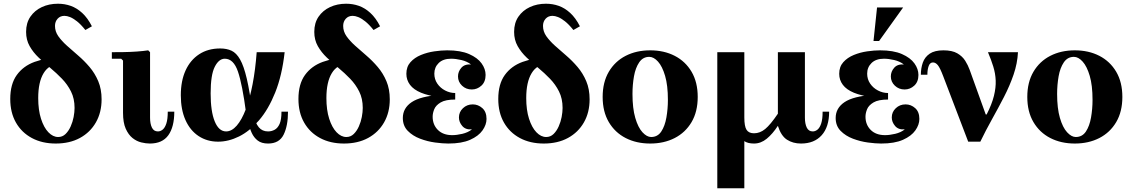

<svg xmlns="http://www.w3.org/2000/svg" viewBox="-20 -760 6076 1030"><path d="M275 -621Q275 -591 293 -565.5Q311 -540 339.5 -514.5Q368 -489 400 -461.5Q432 -434 460.5 -400.5Q489 -367 507 -324.5Q525 -282 525 -227Q525 -157 494.5 -103.5Q464 -50 409 -20Q354 10 279 10Q206 10 151 -19.5Q96 -49 65.5 -102.5Q35 -156 35 -229Q35 -309 70 -357.5Q105 -406 165.5 -428Q226 -450 300 -450L295 -415Q243 -415 214 -367.5Q185 -320 185 -234Q185 -170 200 -123Q215 -76 239.5 -50.5Q264 -25 292 -25Q315 -25 331.5 -41Q348 -57 359 -81.5Q370 -106 375 -132.5Q380 -159 380 -181Q380 -231 361 -269Q342 -307 312.5 -337.5Q283 -368 250 -395.5Q217 -423 187.5 -451Q158 -479 139 -512.5Q120 -546 120 -589Q120 -637 143 -670.5Q166 -704 204.5 -722Q243 -740 291 -740Q327 -740 359.5 -728.5Q392 -717 421 -690.5Q450 -664 473 -619L438 -599Q413 -630 392.5 -646Q372 -662 355.5 -668.5Q339 -675 326 -675Q303 -675 289 -659.5Q275 -644 275 -621Z M784 10Q763 10 738 4Q713 -2 691 -19.5Q669 -37 654.5 -69.5Q640 -102 640 -155V-435L630 -445H580V-480Q606 -480 642 -480.5Q678 -481 713.5 -483.5Q749 -486 775 -490L785 -480V-129Q785 -96 795 -75.5Q805 -55 827 -55Q841 -55 853 -65Q865 -75 872.5 -98Q880 -121 880 -161H915Q915 -79 883 -34.5Q851 10 784 10Z M1150 0Q1091 0 1045.5 -30Q1000 -60 975 -116Q950 -172 950 -249Q950 -326 975.5 -382Q1001 -438 1048.5 -469Q1096 -500 1161 -500Q1196 -500 1222 -488Q1248 -476 1268 -441Q1288 -406 1304 -337.5Q1320 -269 1335 -155H1300Q1280 -307 1256.5 -376Q1233 -445 1186 -445Q1154 -445 1132 -401.5Q1110 -358 1110 -259Q1110 -162 1132 -108.5Q1154 -55 1193 -55Q1223 -55 1250 -86Q1277 -117 1298.5 -173.5Q1320 -230 1335 -308Q1350 -386 1357 -480H1507Q1493 -355 1456.5 -264Q1420 -173 1369.5 -114.5Q1319 -56 1262.5 -28Q1206 0 1150 0ZM1418 10Q1383 10 1362.5 -6Q1342 -22 1330.5 -47Q1319 -72 1313 -101Q1307 -130 1300 -155H1335Q1350 -99 1368.5 -77Q1387 -55 1418 -55Q1437 -55 1453.5 -64Q1470 -73 1480 -95.5Q1490 -118 1490 -161H1525Q1525 -85 1501.5 -37.5Q1478 10 1418 10Z M1821 -621Q1821 -591 1839 -565.5Q1857 -540 1885.5 -514.5Q1914 -489 1946 -461.5Q1978 -434 2006.5 -400.5Q2035 -367 2053 -324.5Q2071 -282 2071 -227Q2071 -157 2040.5 -103.5Q2010 -50 1955 -20Q1900 10 1825 10Q1752 10 1697 -19.5Q1642 -49 1611.5 -102.5Q1581 -156 1581 -229Q1581 -309 1616 -357.5Q1651 -406 1711.5 -428Q1772 -450 1846 -450L1841 -415Q1789 -415 1760 -367.5Q1731 -320 1731 -234Q1731 -170 1746 -123Q1761 -76 1785.5 -50.5Q1810 -25 1838 -25Q1861 -25 1877.5 -41Q1894 -57 1905 -81.5Q1916 -106 1921 -132.5Q1926 -159 1926 -181Q1926 -231 1907 -269Q1888 -307 1858.5 -337.5Q1829 -368 1796 -395.5Q1763 -423 1733.5 -451Q1704 -479 1685 -512.5Q1666 -546 1666 -589Q1666 -637 1689 -670.5Q1712 -704 1750.5 -722Q1789 -740 1837 -740Q1873 -740 1905.5 -728.5Q1938 -717 1967 -690.5Q1996 -664 2019 -619L1984 -599Q1959 -630 1938.5 -646Q1918 -662 1901.5 -668.5Q1885 -675 1872 -675Q1849 -675 1835 -659.5Q1821 -644 1821 -621Z M2141 -127Q2141 -180 2188.5 -212Q2236 -244 2342 -251L2338 -239Q2279 -246 2239 -262.5Q2199 -279 2179.5 -305Q2160 -331 2160 -364Q2160 -402 2182 -426.5Q2204 -451 2238 -465Q2272 -479 2310 -484.5Q2348 -490 2379 -490Q2451 -490 2496.5 -470Q2542 -450 2563.5 -420Q2585 -390 2585 -358Q2585 -321 2562.5 -300.5Q2540 -280 2511 -280Q2480 -280 2458.5 -300.5Q2437 -321 2437 -350Q2437 -376 2455 -396.5Q2473 -417 2507 -414Q2485 -431 2455 -438Q2425 -445 2400 -445Q2357 -445 2333.5 -422Q2310 -399 2310 -365Q2310 -335 2326 -311.5Q2342 -288 2368 -274.5Q2394 -261 2422 -261V-226Q2370 -226 2344 -210.5Q2318 -195 2309.5 -174Q2301 -153 2301 -134Q2301 -91 2329 -63Q2357 -35 2406 -35Q2430 -35 2460 -42Q2490 -49 2512 -66Q2478 -63 2460 -84Q2442 -105 2442 -130Q2442 -159 2463.5 -179.5Q2485 -200 2516 -200Q2545 -200 2567.5 -180Q2590 -160 2590 -122Q2590 -91 2568.5 -60.5Q2547 -30 2502 -10Q2457 10 2385 10Q2355 10 2314 4.5Q2273 -1 2233.5 -16Q2194 -31 2167.5 -58Q2141 -85 2141 -127Z M2893 -621Q2893 -591 2911 -565.5Q2929 -540 2957.5 -514.5Q2986 -489 3018 -461.5Q3050 -434 3078.5 -400.5Q3107 -367 3125 -324.5Q3143 -282 3143 -227Q3143 -157 3112.5 -103.5Q3082 -50 3027 -20Q2972 10 2897 10Q2824 10 2769 -19.5Q2714 -49 2683.5 -102.5Q2653 -156 2653 -229Q2653 -309 2688 -357.5Q2723 -406 2783.5 -428Q2844 -450 2918 -450L2913 -415Q2861 -415 2832 -367.5Q2803 -320 2803 -234Q2803 -170 2818 -123Q2833 -76 2857.5 -50.5Q2882 -25 2910 -25Q2933 -25 2949.5 -41Q2966 -57 2977 -81.5Q2988 -106 2993 -132.5Q2998 -159 2998 -181Q2998 -231 2979 -269Q2960 -307 2930.5 -337.5Q2901 -368 2868 -395.5Q2835 -423 2805.5 -451Q2776 -479 2757 -512.5Q2738 -546 2738 -589Q2738 -637 2761 -670.5Q2784 -704 2822.5 -722Q2861 -740 2909 -740Q2945 -740 2977.5 -728.5Q3010 -717 3039 -690.5Q3068 -664 3091 -619L3056 -599Q3031 -630 3010.5 -646Q2990 -662 2973.5 -668.5Q2957 -675 2944 -675Q2921 -675 2907 -659.5Q2893 -644 2893 -621Z M3468 -490Q3542 -490 3599.5 -460.5Q3657 -431 3690 -375Q3723 -319 3723 -240Q3723 -161 3690 -105Q3657 -49 3599.5 -19.5Q3542 10 3468 10Q3394 10 3336.5 -19.5Q3279 -49 3246 -105Q3213 -161 3213 -240Q3213 -319 3246 -375Q3279 -431 3336.5 -460.5Q3394 -490 3468 -490ZM3473 -25Q3508 -25 3527.5 -54.5Q3547 -84 3555 -130Q3563 -176 3563 -224Q3563 -302 3548 -353Q3533 -404 3510 -429.5Q3487 -455 3463 -455Q3429 -455 3409 -425.5Q3389 -396 3381 -350.5Q3373 -305 3373 -256Q3373 -179 3388 -127.5Q3403 -76 3426.5 -50.5Q3450 -25 3473 -25Z M4153 -85Q4125 -42 4093.5 -16Q4062 10 4025 10Q3991 10 3972 -3.5Q3953 -17 3944.5 -38.5Q3936 -60 3934.5 -84.5Q3933 -109 3933 -130H3828V-480H3973V-130Q3973 -82 3985 -63.5Q3997 -45 4025 -45Q4057 -45 4085 -68Q4113 -91 4153 -150ZM3973 -348V250H3828V-348ZM4277 10Q4234 10 4202 -10.5Q4170 -31 4153 -85V-480H4298V-129Q4298 -96 4308 -75.5Q4318 -55 4340 -55Q4354 -55 4366 -65Q4378 -75 4385.5 -98Q4393 -121 4393 -161H4428Q4428 -79 4388 -34.5Q4348 10 4277 10Z M4463 -127Q4463 -180 4510.5 -212Q4558 -244 4664 -251L4660 -239Q4601 -246 4561 -262.5Q4521 -279 4501.5 -305Q4482 -331 4482 -364Q4482 -402 4504 -426.5Q4526 -451 4560 -465Q4594 -479 4632 -484.5Q4670 -490 4701 -490Q4773 -490 4818.5 -470Q4864 -450 4885.5 -420Q4907 -390 4907 -358Q4907 -321 4884.5 -300.5Q4862 -280 4833 -280Q4802 -280 4780.5 -300.5Q4759 -321 4759 -350Q4759 -376 4777 -396.5Q4795 -417 4829 -414Q4807 -431 4777 -438Q4747 -445 4722 -445Q4679 -445 4655.5 -422Q4632 -399 4632 -365Q4632 -335 4648 -311.5Q4664 -288 4690 -274.5Q4716 -261 4744 -261V-226Q4692 -226 4666 -210.5Q4640 -195 4631.5 -174Q4623 -153 4623 -134Q4623 -91 4651 -63Q4679 -35 4728 -35Q4752 -35 4782 -42Q4812 -49 4834 -66Q4800 -63 4782 -84Q4764 -105 4764 -130Q4764 -159 4785.5 -179.5Q4807 -200 4838 -200Q4867 -200 4889.5 -180Q4912 -160 4912 -122Q4912 -91 4890.5 -60.5Q4869 -30 4824 -10Q4779 10 4707 10Q4677 10 4636 4.5Q4595 -1 4555.5 -16Q4516 -31 4489.5 -58Q4463 -85 4463 -127ZM4666 -540 4685 -720H4825L4696 -540Z M5441 -480Q5438 -420 5417.5 -360Q5397 -300 5366 -240Q5335 -180 5301.5 -120Q5268 -60 5239 0H5174L5268 -146H5273Q5301 -201 5312 -245.5Q5323 -290 5321.5 -328Q5320 -366 5308.5 -403Q5297 -440 5280 -480ZM5041 -490Q5088 -490 5115.5 -474Q5143 -458 5158 -434Q5173 -410 5182 -385L5268 -146L5174 0L5040 -351Q5023 -396 5011 -410.5Q4999 -425 4985 -425Q4969 -425 4962 -406Q4955 -387 4955 -359H4920Q4920 -394 4930.5 -424Q4941 -454 4967.5 -472Q4994 -490 5041 -490Z M5746 -490Q5820 -490 5877.5 -460.5Q5935 -431 5968 -375Q6001 -319 6001 -240Q6001 -161 5968 -105Q5935 -49 5877.5 -19.5Q5820 10 5746 10Q5672 10 5614.5 -19.5Q5557 -49 5524 -105Q5491 -161 5491 -240Q5491 -319 5524 -375Q5557 -431 5614.5 -460.5Q5672 -490 5746 -490ZM5751 -25Q5786 -25 5805.5 -54.5Q5825 -84 5833 -130Q5841 -176 5841 -224Q5841 -302 5826 -353Q5811 -404 5788 -429.5Q5765 -455 5741 -455Q5707 -455 5687 -425.5Q5667 -396 5659 -350.5Q5651 -305 5651 -256Q5651 -179 5666 -127.5Q5681 -76 5704.5 -50.5Q5728 -25 5751 -25Z"/></svg>

Font: Brygada 1918
Style: Regular
Weight: 400
Designer: Mateusz Machalski | Borys Kosmynka | Przemek Hoffer
Foundry: NIEPODLEGLA 2018
Version: Version 3.006